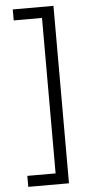

<svg xmlns="http://www.w3.org/2000/svg" viewBox="-59 -783 440 940"><g transform="rotate(-5 161.0 -313.0)"><path d="M41 -695V-749H241V123H41V69H180V-695Z"/></g></svg>

Font: Titillium Web[RUS by Daymarius]
Style: Regular
Weight: 300
Designer: Cyrillization by Daymarius
Foundry: Cyrillization by Daymarius
Version: Version 1.002 September 12, 2018